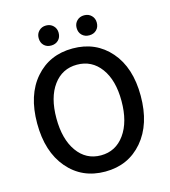

<svg xmlns="http://www.w3.org/2000/svg" viewBox="-133 -1030 1020 1149"><g transform="rotate(-15 377.0 -455.5)"><path d="M56.6 -371.1Q56.6 -546.9 145 -648.4Q233.4 -750 377 -750Q520.5 -750 609.4 -647.9Q698.2 -545.9 698.2 -371.1Q698.2 -195.3 609.4 -91.3Q520.5 12.7 377 12.7Q233.4 12.7 145 -91.3Q56.6 -195.3 56.6 -371.1ZM579.1 -371.1Q579.1 -500 523.9 -574.7Q468.8 -649.4 377 -649.4Q285.2 -649.4 230.5 -574.7Q175.8 -500 175.8 -371.1Q175.8 -241.2 230.5 -164.6Q285.2 -87.9 377 -87.9Q468.8 -87.9 523.9 -164.6Q579.1 -241.2 579.1 -371.1ZM197.3 -862.3Q197.3 -888.7 214.8 -906.2Q232.4 -923.8 259.3 -923.8Q286.1 -923.8 303.7 -906.2Q321.3 -888.7 321.3 -862.3Q321.3 -834 303.7 -816.9Q286.1 -799.8 258.8 -799.8Q231.4 -799.8 214.4 -816.9Q197.3 -834 197.3 -862.3ZM495.1 -799.8Q467.8 -799.8 450.2 -816.9Q432.6 -834 432.6 -862.3Q432.6 -888.7 450.2 -906.2Q467.8 -923.8 495.1 -923.8Q522.5 -923.8 540 -906.2Q557.6 -888.7 557.6 -862.3Q557.6 -834 540 -816.9Q522.5 -799.8 495.1 -799.8Z"/></g></svg>

Font: Gen Jyuu Gothic P Medium
Style: Regular
Weight: 500
Designer: [Source Han Sans]
Ryoko NISHIZUKA  (kana & ideographs); Paul D. Hunt (Latin, Greek & Cyrillic); Wenlong ZHANG  (bopomofo
Version: Version 1.002.20150607